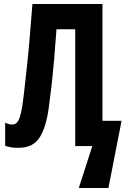

<svg xmlns="http://www.w3.org/2000/svg" viewBox="-20 -734 642 965"><path d="M495 -127H591L525 211H376L444 0H358V-587H264Q258 -503 251.5 -429Q245 -355 238 -295Q231 -235 225 -192Q219 -149 213 -128Q201 -80 183.5 -50Q166 -20 139 -5.5Q112 9 70 9Q49 9 33 6Q17 3 6 -1V-117Q15 -113 23.5 -110.5Q32 -108 40 -108Q55 -108 64.5 -117.5Q74 -127 80.5 -148Q87 -169 92 -201Q96 -226 101.5 -275Q107 -324 114.5 -391.5Q122 -459 129 -541Q136 -623 143 -714H495Z"/></svg>

Font: Noto Sans Display ExtraCondensed
Style: Bold
Weight: 700
Width: 2
Designer: Monotype Design Team
Foundry: Monotype Imaging Inc.
Version: Version 2.003